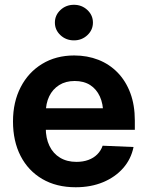

<svg xmlns="http://www.w3.org/2000/svg" viewBox="-20 -770 615 801"><path d="M295.9 11.2Q215.3 11.2 156.5 -23.2Q97.7 -57.6 65.9 -119.4Q34.2 -181.2 34.2 -263.2Q34.2 -344.2 66.2 -406.2Q98.1 -468.3 155.8 -503.4Q213.4 -538.6 289.6 -538.6Q344.2 -538.6 390.4 -520.5Q436.5 -502.4 470.7 -467.3Q504.9 -432.1 523.7 -381.8Q542.5 -331.5 542.5 -267.1V-228.5H88.9V-318.4H474.6L410.6 -295.4Q410.6 -336.9 396.5 -367.7Q382.3 -398.4 356 -415.3Q329.6 -432.1 291.5 -432.1Q253.9 -432.1 226.8 -415Q199.7 -397.9 185.3 -368.2Q170.9 -338.4 170.9 -298.3V-236.8Q170.9 -193.4 186.3 -161.4Q201.7 -129.4 230.5 -112.1Q259.3 -94.7 298.8 -94.7Q326.7 -94.7 348.6 -102.8Q370.6 -110.8 385.7 -126Q400.9 -141.1 408.2 -162.1L537.1 -156.7Q526.9 -106.4 493.9 -68.8Q460.9 -31.2 410.2 -10Q359.4 11.2 295.9 11.2ZM288.6 -601.6Q255.4 -601.6 232.2 -623.3Q209 -645 209 -675.8Q209 -706.5 232.2 -728.3Q255.4 -750 288.6 -750Q321.3 -750 344.5 -728.3Q367.7 -706.5 367.7 -675.8Q367.7 -645 344.5 -623.3Q321.3 -601.6 288.6 -601.6Z"/></svg>

Font: Inter Cardless Tabular Bold
Style: Bold
Weight: 700
Designer: Rasmus Andersson
Foundry: rsms
Version: Version 4.000;git-4fc901f